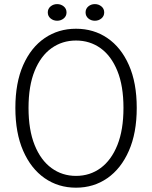

<svg xmlns="http://www.w3.org/2000/svg" viewBox="-20 -882 722 912"><path d="M341 9.5Q257 9.5 192 -35.8Q127 -81 90 -165.8Q53 -250.5 53 -369.5Q53 -489 90.2 -573Q127.5 -657 192.5 -701.2Q257.5 -745.5 341 -745.5Q425 -745.5 490 -701.2Q555 -657 592.2 -573Q629.5 -489 629.5 -369.5Q629.5 -250.5 592.2 -165.8Q555 -81 490 -35.8Q425 9.5 341 9.5ZM341 -46.5Q407.5 -46.5 458.2 -84Q509 -121.5 537.8 -193.5Q566.5 -265.5 566.5 -369.5Q566.5 -474 537.5 -545.2Q508.5 -616.5 457.8 -653Q407 -689.5 341 -689.5Q275.5 -689.5 224.5 -653Q173.5 -616.5 144.5 -545.2Q115.5 -474 115.5 -369.5Q115.5 -265 144.5 -193Q173.5 -121 224.5 -83.8Q275.5 -46.5 341 -46.5ZM251.5 -783.5Q233.5 -783.5 220.2 -794.5Q207 -805.5 207 -823Q207 -840.5 220.2 -851.5Q233.5 -862.5 251.5 -862.5Q269.5 -862.5 282.8 -851.5Q296 -840.5 296 -823Q296 -805.5 282.8 -794.5Q269.5 -783.5 251.5 -783.5ZM430.5 -783.5Q412.5 -783.5 399.5 -794.5Q386.5 -805.5 386.5 -823Q386.5 -840.5 399.5 -851.5Q412.5 -862.5 430.5 -862.5Q448.5 -862.5 461.8 -851.5Q475 -840.5 475 -823Q475 -805.5 461.8 -794.5Q448.5 -783.5 430.5 -783.5Z"/></svg>

Font: Epilogue Light
Style: Regular
Weight: 300
Designer: Tyler Finck
Foundry: Etcetera Type Co
Version: Version 2.111; ttfautohint (v1.8.3)